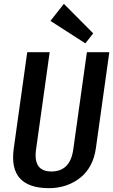

<svg xmlns="http://www.w3.org/2000/svg" viewBox="-20 -972 591 1001"><path d="M236 9Q130 9 83.5 -42.5Q37 -94 52 -200L122 -700H239L168 -193Q160 -135 180 -106.5Q200 -78 248 -78Q346 -78 362 -193L433 -700H550L480 -200Q473 -149 452 -110Q431 -71 398 -45Q365 -19 324 -5Q283 9 236 9ZM466 -798 425 -746 243 -863 313 -952Z"/></svg>

Font: Pathway Extreme Condensed SemiBold
Style: Italic
Weight: 600
Width: 3
Italic angle: -8°
Version: Version 1.001;gftools[0.9.26]